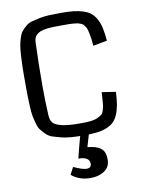

<svg xmlns="http://www.w3.org/2000/svg" viewBox="-106 -812 876 1157"><g transform="rotate(-10 332.0 -233.5)"><path d="M64 0ZM508 -226 593 -213Q591 -166 585 -133Q579 -100 567.5 -74Q556 -48 539.5 -32.5Q523 -17 497 -6.5Q471 4 438.5 8Q406 12 360 12Q316 12 281.5 9.5Q247 7 218 -0.5Q189 -8 168 -15Q147 -22 130.5 -38.5Q114 -55 103 -68.5Q92 -82 84.5 -109Q77 -136 73 -156.5Q69 -177 67 -216Q65 -255 64.5 -284Q64 -313 64 -365Q64 -420 64.5 -453Q65 -486 67.5 -525Q70 -564 73.5 -585.5Q77 -607 85 -633Q93 -659 103.5 -671.5Q114 -684 130.5 -698.5Q147 -713 167 -718.5Q187 -724 215 -730Q243 -736 275.5 -737.5Q308 -739 351 -739Q396 -739 427 -735.5Q458 -732 485.5 -723Q513 -714 530.5 -699.5Q548 -685 561.5 -661Q575 -637 582 -604.5Q589 -572 593 -526L507 -510Q505 -535 503 -551.5Q501 -568 497.5 -584Q494 -600 491.5 -610Q489 -620 482.5 -629.5Q476 -639 471.5 -644Q467 -649 456 -653.5Q445 -658 437.5 -659.5Q430 -661 412.5 -662.5Q395 -664 382.5 -664Q370 -664 345 -664Q311 -664 289.5 -663.5Q268 -663 246 -660Q224 -657 211.5 -652Q199 -647 188.5 -638.5Q178 -630 173 -617.5Q168 -605 168 -587Q163 -458 163 -324Q163 -230 168 -141Q170 -113 183.5 -97.5Q197 -82 235.5 -72.5Q274 -63 346 -63Q384 -63 410 -65.5Q436 -68 453.5 -76Q471 -84 480 -90.5Q489 -97 495 -116Q501 -135 502.5 -148Q504 -161 506 -192Q506 -199 506.5 -203Q507 -207 507.5 -213.5Q508 -220 508 -226ZM337 3H390L366 85Q394 89 411 93.5Q428 98 443.5 108.5Q459 119 466 136.5Q473 154 473 181Q473 225 438.5 248.5Q404 272 354 272Q284 272 237 232L260 188Q314 213 339 213Q368 213 368 187Q368 144 300 144Q304 127 318 73Z"/></g></svg>

Font: Myanmar Chatu
Style: Regular
Weight: 400
Designer: Danh Hong
Foundry: Google Inc.
Version: Version 2.00 November 20, 2015